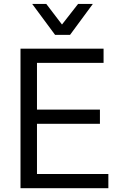

<svg xmlns="http://www.w3.org/2000/svg" viewBox="-20 -982 634 1002"><path d="M87 0V-728H520.5V-654H173V-410H501.5V-336H173V-74H545.5V0ZM267.5 -800 148 -961.5H221.5L303.5 -854L387.5 -961.5H464.5L345.5 -800Z"/></svg>

Font: Mooli
Style: Regular
Weight: 400
Designer: Vernon Adams
Foundry: Vernon Adams
Version: Version 1.000; ttfautohint (v1.8.4.7-5d5b);gftools[0.9.33]